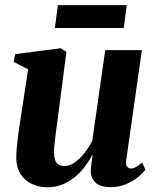

<svg xmlns="http://www.w3.org/2000/svg" viewBox="-20 -738 626 768"><path d="M169 11Q136 11 108 -2Q80 -15 62.8 -41Q45.5 -67 45 -106Q45 -122.5 46.8 -143.5Q48.5 -164.5 51.5 -187.8Q54.5 -211 57.8 -234.2Q61 -257.5 64.5 -278L92.5 -460.5L35 -490.5L40.5 -521.5L223 -545L245.5 -530.5L214 -286.5Q211.5 -265.5 208.2 -242.5Q205 -219.5 202.2 -198Q199.5 -176.5 197.8 -159.5Q196 -142.5 196 -132.5Q196 -112 200 -99.2Q204 -86.5 213.2 -80.2Q222.5 -74 237.5 -74Q259 -74 279.8 -88.8Q300.5 -103.5 318.5 -126.8Q336.5 -150 349 -174L401 -537.5H547.5L485 -98Q482.5 -80 488.2 -72Q494 -64 503.5 -64Q512.5 -64 523 -69.5Q533.5 -75 548.5 -88L561.5 -59.5Q552.5 -46.5 532.5 -30Q512.5 -13.5 484.5 -1.5Q456.5 10.5 422.5 10.5Q383.5 10.5 364.5 -5.2Q345.5 -21 343 -47.5Q343 -51.5 343.5 -59.2Q344 -67 345 -76.8Q346 -86.5 347.5 -97Q349 -107.5 350.5 -116.5L348.5 -117Q336 -93.5 318.8 -70.8Q301.5 -48 279.2 -29.5Q257 -11 229.5 0Q202 11 169 11ZM211.5 -717.5H487L475 -626H199.5Z"/></svg>

Font: Merriweather 72pt ExtraBold
Style: Italic
Weight: 800
Italic angle: -7.8°
Version: Version 2.101